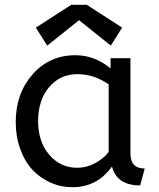

<svg xmlns="http://www.w3.org/2000/svg" viewBox="-20 -760 657 792"><path d="M44.9 -256.8Q44.9 -374 114.3 -453.1Q183.6 -532.2 291 -532.2Q370.1 -532.2 436 -478V-520H518.1V-126Q518.1 -64.9 577.1 -64.9L558.1 4.9Q462.4 4.9 441.9 -73.2Q380.9 12.2 278.8 12.2Q230.5 12.2 187.5 -7.1Q144.5 -26.4 113 -60.5Q81.5 -94.7 63.2 -145.8Q44.9 -196.8 44.9 -256.8ZM298.8 -67.9Q335.4 -67.9 370.1 -85.7Q404.8 -103.5 428.2 -132.8V-412.1Q367.2 -454.1 299.8 -454.1Q227.5 -454.1 182.4 -400.4Q137.2 -346.7 137.2 -259.8Q137.2 -175.8 183.1 -121.8Q229 -67.9 298.8 -67.9ZM306.2 -676.8 174.8 -571.8 127.9 -646 273.9 -740.2H337.9L483.9 -646L437 -571.8Z"/></svg>

Font: ABeeZee
Style: Regular
Weight: 400
Designer: Anja Meiners
Foundry: Anja Meiners
Version: Version 1.002